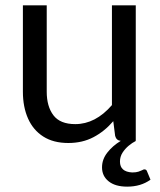

<svg xmlns="http://www.w3.org/2000/svg" viewBox="-20 -526 598 717"><path d="M455 171Q410.5 171 385.8 151.2Q361 131.5 361 99Q361 69 380.8 43.8Q400.5 18.5 431 0Q414.5 -1.5 410 -18.5L403 -73.5Q370.5 -35.5 329.2 -13.8Q288 8 235 8Q179.5 8 141.8 -16Q104 -40 84.8 -83.2Q65.5 -126.5 65.5 -183.5V-506H154.5V-183.5Q154.5 -128.5 179.5 -95.5Q204.5 -62.5 261 -62.5Q336.5 -62.5 398 -133.5V-506H487V0H483.5L487 0.5Q474 7 460.5 18.2Q447 29.5 437.5 44.2Q428 59 428 77.5Q428 115.5 473.5 118Q488.5 118 497.2 115Q506 112 511 109.5Q515.5 106.5 519 106.5Q526 106.5 528.5 112.5L542 145Q506 171 455 171Z"/></svg>

Font: Verano Sans
Style: Regular
Weight: 400
Designer: Lukasz Dziedzic with Adam Twardoch and Botio Nikoltchev
Foundry: tyPoland Lukasz Dziedzic
Version: Version 3.001;December 28, 2019;FontCreator 12.0.0.2547 64-b